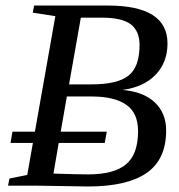

<svg xmlns="http://www.w3.org/2000/svg" viewBox="-20 -675 651 698"><path d="M588.9 -517.1Q588.9 -448.2 545.7 -403.3Q502.4 -358.4 425.3 -348.1Q501 -341.8 542.5 -303Q584 -264.2 584 -200.2Q584 -95.2 512.9 -46.1Q441.9 2.9 300.3 2.9L113.3 0H9.3L14.2 -25.9L79.1 -39.1L99.6 -155.3H18.1L25.4 -196.3H106.9L181.2 -616.2L99.1 -628.9L104 -654.8H373Q588.9 -654.8 588.9 -517.1ZM300.3 -41Q394 -41 438 -77.4Q481.9 -113.8 481.9 -198.2Q481.9 -264.6 438.7 -294.4Q395.5 -324.2 314 -324.2H223.1L200.7 -196.3H368.2L360.8 -155.3H193.4L174.3 -43.9Q271 -41 300.3 -41ZM312 -368.2Q406.7 -368.2 447 -399.9Q487.3 -431.6 487.3 -511.2Q487.3 -562 455.6 -586.4Q423.8 -610.8 351.1 -610.8H273.9L231 -368.2Z"/></svg>

Font: Tinos
Style: Italic
Weight: 400
Italic angle: -16.333°
Designer: Steve Matteson
Foundry: Monotype Imaging Inc.
Version: Version 1.32